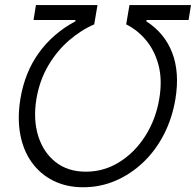

<svg xmlns="http://www.w3.org/2000/svg" viewBox="-20 -748 793 777"><path d="M62.5 -347.7Q80.1 -454.6 137 -533.7Q193.8 -612.8 284.7 -661.6L285.6 -667H115.7L125.5 -727.5H374.5L361.3 -649.4Q307.1 -626 258.3 -583.5Q209.5 -541 174.8 -481.7Q140.1 -422.4 127.4 -347.7Q113.8 -265.1 134.5 -198.2Q155.3 -131.3 204.8 -92.3Q254.4 -53.2 327.6 -53.2Q400.9 -53.2 463.4 -92.3Q525.9 -131.3 568.4 -198.5Q610.8 -265.6 624.5 -348.1Q637.2 -422.9 622.1 -482.2Q606.9 -541.5 572.3 -583.7Q537.6 -626 490.7 -649.4L503.9 -727.5H752.9L743.2 -667H573.2L572.3 -661.6Q646.5 -613.8 677 -534.2Q707.5 -454.6 689.9 -347.2Q676.8 -269 643.1 -203.6Q609.4 -138.2 559.1 -90.6Q508.8 -43 447.3 -16.6Q385.7 9.8 316.9 9.8Q249 9.8 196 -16.6Q143.1 -43 108.6 -90.8Q74.2 -138.7 62 -204.1Q49.8 -269.5 62.5 -347.7Z"/></svg>

Font: Inter 28pt Light
Style: Italic
Weight: 300
Italic angle: -9.3988°
Designer: Rasmus Andersson
Foundry: rsms
Version: Version 4.001;git-66647c0bb